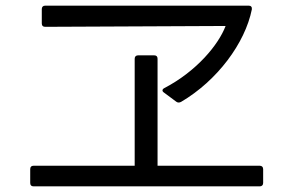

<svg xmlns="http://www.w3.org/2000/svg" viewBox="-20 -700 1040 680"><path d="M604 -340C609 -336 615 -336 621 -339C749 -414 848 -547 872 -667C873 -675 869 -680 861 -680H140C132 -680 128 -675 128 -668V-617C128 -609 132 -605 140 -605C339 -606 603 -607 779 -608C754 -542 677 -448 562 -388C554 -384 553 -377 561 -372ZM87 -52C87 -44 91 -40 99 -40H900C907 -40 912 -44 912 -52V-101C912 -109 907 -113 900 -113H538V-492C538 -500 534 -504 526 -504H469C462 -504 457 -500 457 -492V-113H99C91 -113 87 -109 87 -101Z"/></svg>

Font: LINE Seed JP_OTF Regular
Style: Regular
Weight: 400
Designer: LY Corporation & Fontrix & Fontworks
Version: Version 1.002